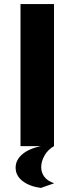

<svg xmlns="http://www.w3.org/2000/svg" viewBox="-20 -720 366 946"><path d="M81 -700H246V0H81ZM181 206Q124 198 90.5 171.5Q57 145 57 106Q57 67 92.5 38Q128 9 196 -3L246 0Q216 17 199.5 46Q183 75 183 104Q183 130 198.5 151Q214 172 247 183Z"/></svg>

Font: Moderustic
Style: Bold
Weight: 700
Designer: Tural Alisoy
Foundry: TAFT Foundry
Version: Version 2.120